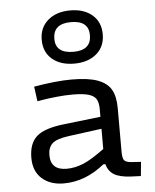

<svg xmlns="http://www.w3.org/2000/svg" viewBox="-55 -842 725 896"><g transform="rotate(-5 307.0 -394.0)"><path d="M305.2 -545.9Q240.7 -545.9 201.9 -578.9Q163.1 -611.8 163.1 -669.9Q163.1 -726.6 202.6 -760.7Q242.2 -794.9 307.1 -794.9Q371.6 -794.9 410.4 -761.5Q449.2 -728 449.2 -670.9Q449.2 -613.3 409.7 -579.6Q370.1 -545.9 305.2 -545.9ZM306.2 -601.1Q389.2 -601.1 389.2 -671.9Q389.2 -740.2 306.2 -740.2Q222.2 -740.2 222.2 -668.9Q222.2 -601.1 306.2 -601.1ZM488.8 -117.2Q488.8 -87.4 496.6 -77.1Q504.4 -66.9 529.8 -64.9L575.2 -62L568.8 3.9L522 2Q470.7 -0.5 444.3 -16.1Q418 -31.7 408.2 -65.9H398.9Q309.1 6.8 208 6.8Q144.5 6.8 105.7 -27.8Q66.9 -62.5 66.9 -125Q66.9 -192.4 103.5 -225.1Q140.1 -257.8 231.9 -268.1L404.8 -288.1V-323.2Q404.8 -354 395 -370.6Q385.3 -387.2 359.1 -395Q333 -402.8 283.2 -402.8Q215.8 -402.8 118.2 -386.2L108.9 -455.1Q212.4 -473.1 286.1 -473.1Q363.3 -473.1 407.7 -456.8Q452.1 -440.4 470.5 -408Q488.8 -375.5 488.8 -320.8ZM227.1 -60.1Q266.6 -60.1 306.2 -76.7Q345.7 -93.3 404.8 -137.2V-231.9L247.1 -210.9Q190.9 -203.1 171.4 -184.1Q151.9 -165 151.9 -130.9Q151.9 -60.1 227.1 -60.1Z"/></g></svg>

Font: IntelOne Mono
Style: Regular
Weight: 400
Designer: Fred Shallcrass
Foundry: Frere-Jones Type LLC
Version: Version 1.200;hotconv 1.1.0;makeotfexe 2.6.0;FJTRelease1.2